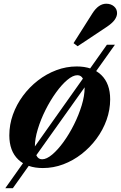

<svg xmlns="http://www.w3.org/2000/svg" viewBox="-20 -891 648 1030"><path d="M8.5 118.5 553.5 -651H596.5L49 118.5ZM210 10.5Q125.5 10.5 77.8 -35.2Q30 -81 30 -165Q30 -222 49.2 -276Q68.5 -330 103 -376.8Q137.5 -423.5 183.2 -459Q229 -494.5 282.2 -514.5Q335.5 -534.5 391.5 -534.5Q476 -534.5 523.5 -488.5Q571 -442.5 571 -358Q571 -302 551.8 -248Q532.5 -194 498 -147.2Q463.5 -100.5 418 -65Q372.5 -29.5 319.5 -9.5Q266.5 10.5 210 10.5ZM206 -36.5Q230 -36.5 260.2 -62Q290.5 -87.5 321 -129.8Q351.5 -172 377 -223Q402.5 -274 418.2 -325.5Q434 -377 434 -420.5Q434 -451.5 424.5 -469.5Q415 -487.5 395 -487.5Q371 -487.5 340.8 -462Q310.5 -436.5 280 -394Q249.5 -351.5 224 -300.8Q198.5 -250 182.8 -198.2Q167 -146.5 167 -103.5Q167 -72.5 176.8 -54.5Q186.5 -36.5 206 -36.5ZM396.5 -643 374.5 -659.5 475.5 -819Q508.5 -871 550 -871Q575 -871 591.5 -856.8Q608 -842.5 608 -820.5Q608 -803 595 -784.5Q582 -766 548.5 -744Z"/></svg>

Font: Libre Caslon Text
Style: Italic
Weight: 400
Italic angle: -22.583°
Designer: Pablo Impallari, Rodrigo Fuenzalida, Katja Schimmel
Foundry: Pablo Impallari, Rodrigo Fuenzalida
Version: Version 2.000